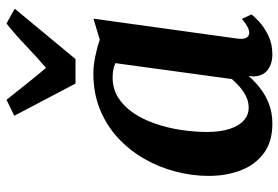

<svg xmlns="http://www.w3.org/2000/svg" viewBox="-160 -730 899 620"><g transform="rotate(-90 290.0 -419.5)"><path d="M475.9 -103.1Q473.2 -81.8 479.1 -73.2Q485 -64.6 494.9 -64.6Q502.8 -64.6 513.2 -69.9Q523.5 -75.2 539.7 -88.4L553.7 -57.5Q548.7 -49.7 531.3 -33.4Q513.9 -17.1 486.8 -3.6Q459.7 10 425.1 10Q394.9 10 375 -4.8Q355.1 -19.6 353.5 -50.7L355.3 -66.7Q339 -47.8 316.7 -30.2Q294.4 -12.5 265.8 -1.3Q237.2 10 201.1 10Q142.8 10 105.4 -17.8Q68 -45.6 50.3 -92.4Q32.5 -139.1 32.5 -195.4Q32.5 -249.6 46.7 -303.2Q60.8 -356.9 88.2 -404.5Q115.7 -452.2 155.8 -489.1Q195.9 -525.9 247.9 -547Q300 -568 363 -568Q389.5 -568 420.2 -561.5Q450.8 -555.1 472.2 -547.3L540.2 -567.7ZM396.6 -497Q386.1 -501.7 374.4 -503.8Q362.7 -505.8 350.6 -505.8Q313.6 -505.8 284.9 -487.6Q256.3 -469.3 235.3 -438.2Q214.4 -407 200.9 -367.4Q187.3 -327.8 180.9 -285Q174.4 -242.2 174.4 -201.1Q174.4 -158.3 184.2 -128.1Q194 -97.9 211.6 -82.2Q229.3 -66.5 252.9 -66.5Q267.7 -66.5 280.8 -71.4Q293.9 -76.2 305.4 -84.2Q317 -92.1 326.9 -101.7Q336.9 -111.2 345.2 -120.7ZM330.6 -625.7 226.7 -823.4 278.2 -848.5Q303.2 -817.5 328.8 -785Q354.4 -752.6 381.3 -720.9Q418.3 -752.6 452.1 -785Q485.8 -817.5 524.6 -848.5L572.5 -822L409.8 -625.7Z"/></g></svg>

Font: Merriweather Light
Style: Italic
Weight: 300
Italic angle: -7.8°
Designer: Eben Sorkin
Foundry: Eben Sorkin
Version: Version 2.101